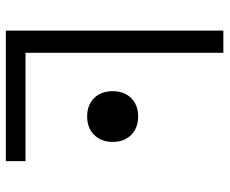

<svg xmlns="http://www.w3.org/2000/svg" viewBox="-82 -682 765 640"><g transform="rotate(90 300.0 -362.5)"><path d="M82.5 -725H156.5V-65.5H517.5V0H82.5ZM284.5 -356Q284.5 -394.5 307.5 -417.8Q330.5 -441 368.5 -441Q407 -441 430.2 -417.8Q453.5 -394.5 453.5 -356Q453.5 -318 430.2 -294.5Q407 -271 368.5 -271Q330.5 -271 307.5 -294.2Q284.5 -317.5 284.5 -356Z"/></g></svg>

Font: JuliaMono Light
Style: Regular
Weight: 300
Monospace: yes
Designer: cormullion
Foundry: corm
Version: Version 0.054; ttfautohint (v1.8.4)